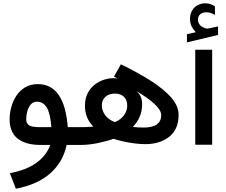

<svg xmlns="http://www.w3.org/2000/svg" viewBox="-20 -875 1363 1159"><path d="M208.5 -367.2Q369.1 -367.2 389.2 -107.4H437.5V0H382.3Q360.8 103 283.7 171.1Q206.5 239.3 75.7 264.2L39.6 170.4Q140.6 151.4 201.2 106.7Q261.7 62 283.2 0H225.6Q134.3 0 86.2 -38.6Q38.1 -77.1 38.1 -154.3Q38.1 -191.4 48.3 -229Q58.6 -266.6 79.3 -297.9Q100.1 -329.1 132.3 -348.1Q164.6 -367.2 208.5 -367.2ZM290 -107.4Q283.7 -190.9 262 -226.1Q240.2 -261.2 204.1 -261.2Q179.2 -261.2 164.8 -243.4Q150.4 -225.6 144.3 -201.2Q138.2 -176.8 138.2 -156.7Q138.2 -130.4 155 -118.9Q171.9 -107.4 220.7 -107.4Z M709.5 -486.8Q808.6 -439 887.5 -389.2Q966.3 -339.4 1012.2 -287.8Q1058.1 -236.3 1058.1 -182.1Q1058.1 -94.2 1001.7 -49.6Q945.3 -4.9 856.9 -4.9Q824.7 -4.9 788.8 -9.8Q752.9 -14.6 720.2 -22.2Q687.5 -29.8 664.6 -37.1Q623.5 -22 569.3 -11Q515.1 0 464.4 0H418V-107.4H458.5Q484.4 -107.4 503.7 -107.9Q522.9 -108.4 543.9 -110.8Q492.7 -161.1 492.7 -237.3Q492.7 -287.1 515.6 -323.7Q538.6 -360.4 576.7 -380.6Q614.7 -400.9 659.7 -403.3Q676.8 -403.3 690.9 -400.4L668 -412.6ZM805.7 -323.7Q823.7 -306.2 830.8 -288.1Q837.9 -270 837.9 -245.6Q837.9 -204.6 823.2 -170.4Q808.6 -136.2 781.7 -108.9Q796.9 -106.9 814.5 -106Q832 -105 846.2 -105Q953.1 -105 953.1 -180.7Q953.1 -235.8 805.7 -323.7ZM673.3 -137.7Q710.4 -153.3 729 -180.2Q747.6 -207 748 -235.8Q748 -272 728 -291Q708 -310.1 673.8 -310.1Q637.2 -310.1 616 -290.3Q594.7 -270.5 594.7 -238.3Q594.7 -208 614.3 -180.7Q633.8 -153.3 673.3 -137.7Z M1162.1 -680.7Q1146.5 -696.3 1136.7 -715.8Q1127 -735.4 1127 -761.7Q1127 -780.8 1132.3 -795.9Q1137.7 -811 1147 -822.3Q1160.2 -838.4 1179 -846.7Q1197.8 -855 1217.8 -855Q1238.3 -855 1251 -850.1Q1263.7 -845.2 1277.3 -836.9L1277.8 -785.2Q1263.2 -793 1251.2 -796.9Q1239.3 -800.8 1224.6 -800.8Q1215.8 -800.8 1205.8 -798.1Q1195.8 -795.4 1188 -788.6Q1174.8 -776.9 1174.8 -755.4Q1175.3 -739.7 1185.8 -725.6Q1196.3 -711.4 1220.2 -704.6Q1222.7 -704.1 1225.1 -703.1Q1227.5 -702.1 1230.5 -702.1Q1232.9 -702.1 1234.9 -702.6L1296.4 -715.3V-664.1L1108.4 -619.1V-668.5ZM1158.7 -574.9H1260.7V-1.4H1158.7Z"/></svg>

Font: Vazir Medium FD-UI
Style: Medium-FD-UI
Weight: 500
Designer: Saber Rastikerdar
Foundry: Saber Rastikerdar
Version: Version 30.1.0